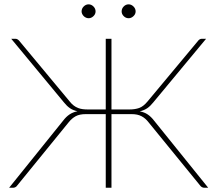

<svg xmlns="http://www.w3.org/2000/svg" viewBox="-20 -886 1025 906"><path d="M962.5 0H944.5Q938 0 932.8 -3Q927.5 -6 924 -11L680.5 -309.5Q673.5 -318.5 665.5 -325.5Q657.5 -332.5 648 -337.5Q638.5 -342.5 627 -345Q615.5 -347.5 600.5 -347.5H506V0H479V-347.5H385Q355 -347.5 337 -337.5Q319 -327.5 304.5 -309.5L61.5 -11Q58.5 -6 53 -3Q47.5 0 41.5 0H23L279 -318Q292 -335 307.8 -345.8Q323.5 -356.5 345.5 -361Q324.5 -365.5 310 -375.5Q295.5 -385.5 282 -402.5L33 -703H53Q58.5 -703 63.2 -700Q68 -697 71.5 -692.5L309 -407Q318.5 -395 328.2 -387.8Q338 -380.5 348.2 -376.5Q358.5 -372.5 369.8 -371Q381 -369.5 394 -369.5H479V-703H506V-369.5H591Q617 -369.5 636.8 -376.5Q656.5 -383.5 676 -407L914 -692.5Q917 -697 921.8 -700Q926.5 -703 932 -703H952.5L703 -402.5Q689.5 -385.5 675 -375.5Q660.5 -365.5 639.5 -360.5Q661.5 -356.5 677.2 -345.8Q693 -335 706 -318ZM431 -832Q431 -819.5 421 -809.8Q411 -800 398 -800Q391.5 -800 385.5 -802.8Q379.5 -805.5 375 -810Q370.5 -814.5 367.8 -820.2Q365 -826 365 -832Q365 -845.5 375 -855.5Q385 -865.5 398 -865.5Q411 -865.5 421 -855.5Q431 -845.5 431 -832ZM620 -832Q620 -819.5 609.8 -809.8Q599.5 -800 587 -800Q573.5 -800 563.8 -809.8Q554 -819.5 554 -832Q554 -845.5 563.8 -855.5Q573.5 -865.5 587 -865.5Q599.5 -865.5 609.8 -855.5Q620 -845.5 620 -832Z"/></svg>

Font: Lato 2
Style: Regular
Weight: 200
Designer: Lukasz Dziedzic with Adam Twardoch and Botio Nikoltchev
Foundry: tyPoland Lukasz Dziedzic
Version: Version 2.015; 2015-08-06; http://www.latofonts.com/